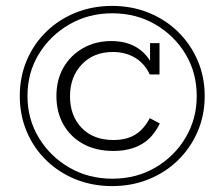

<svg xmlns="http://www.w3.org/2000/svg" viewBox="-20 -618 759 650"><path d="M360 12Q293 12 236 -11Q179 -34 136.5 -75.5Q94 -117 70.5 -172.5Q47 -228 47 -293Q47 -358 70.5 -413.5Q94 -469 136.5 -510.5Q179 -552 236 -575Q293 -598 360 -598Q426 -598 483 -575Q540 -552 582.5 -510.5Q625 -469 649 -413.5Q673 -358 673 -293Q673 -228 649 -172.5Q625 -117 582.5 -75.5Q540 -34 483 -11Q426 12 360 12ZM360 -13Q441 -13 505.5 -50.5Q570 -88 608 -151.5Q646 -215 646 -293Q646 -372 608 -435Q570 -498 505.5 -535.5Q441 -573 360 -573Q280 -573 215 -535.5Q150 -498 111.5 -435Q73 -372 73 -293Q73 -215 111.5 -151.5Q150 -88 215 -50.5Q280 -13 360 -13ZM364 -107Q305 -107 262 -130.5Q219 -154 195 -196Q171 -238 171 -293Q171 -348 195 -389.5Q219 -431 261 -455Q303 -479 357 -479Q410 -479 446.5 -455Q483 -431 500 -388L488 -392V-472H520V-366H487Q469 -404 436.5 -423Q404 -442 362 -442Q297 -442 257 -400Q217 -358 217 -292Q217 -226 256.5 -185Q296 -144 364 -144Q408 -144 437.5 -162Q467 -180 487 -218L521 -200Q498 -152 459 -129.5Q420 -107 364 -107Z"/></svg>

Font: Rokkitt Light
Style: Regular
Weight: 300
Version: Version 3.103